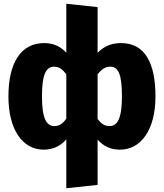

<svg xmlns="http://www.w3.org/2000/svg" viewBox="-20 -781 874 1025"><path d="M626 -551C580 -551 537 -537 501 -499V-743L334 -761V-500C299 -537 260 -551 216 -551C90 -551 25 -444 25 -266C25 -90 100 18 213 18C262 18 303 -1 334 -37V224L501 206V-36C532 0 572 18 620 18C734 18 810 -90 810 -266C810 -444 754 -551 626 -551ZM270 -108C229 -108 204 -147 204 -266C204 -387 227 -425 269 -425C296 -425 315 -410 334 -384V-147C314 -120 296 -108 270 -108ZM565 -108C537 -108 521 -120 501 -146V-385C522 -410 541 -425 568 -425C611 -425 631 -387 631 -266C631 -147 606 -108 565 -108Z"/></svg>

Font: Fira Sans ExtraBold
Style: Regular
Weight: 800
Designer: bBox Type GmbH & Carrois Corporate GbR & Edenspiekermann AG
Foundry: bBox Type GmbH & Carrois Corporate GbR & Edenspiekermann AG
Version: Version 4.300;PS 004.300;hotconv 1.0.88;makeotf.lib2.5.64775